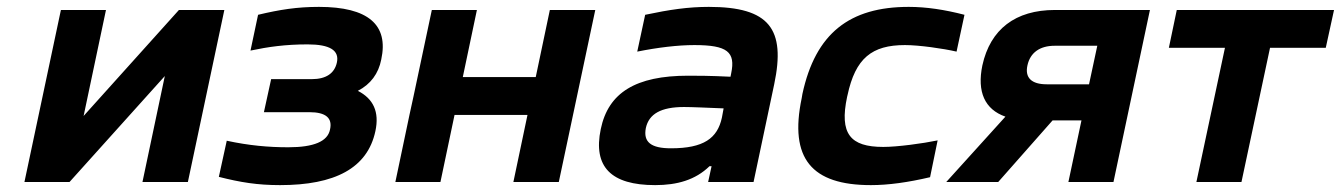

<svg xmlns="http://www.w3.org/2000/svg" viewBox="-20 -529 3897 558"><path d="M51 0H182L459 -308L394 0H526L632 -500H500L223 -192L288 -500H157Z M886 -299H768L747 -203H879C927 -203 947 -186 939 -152C932 -118 892 -101 818 -101C760 -101 704 -106 639 -120L616 -15C679 1 728 9 794 9C953 9 1048 -40 1071 -148C1083 -204 1065 -242 1020 -265C1057 -284 1080 -315 1088 -356C1110 -457 1050 -509 907 -509C843 -509 793 -501 730 -486L708 -382C760 -393 810 -400 874 -400C938 -400 967 -383 959 -347C952 -316 928 -299 886 -299Z M1129 0H1260L1301 -195H1513L1472 0H1604L1710 -500H1578L1537 -305H1325L1366 -500H1235L1182 -250L1170 -195Z M2040 -509C1980 -509 1926 -501 1855 -486L1832 -379C1892 -391 1950 -398 1998 -398C2094 -398 2118 -378 2105 -316L2103 -306C2045 -309 2003 -309 1980 -309C1828 -309 1748 -260 1726 -154C1703 -44 1756 9 1884 9C1948 9 2001 -6 2042 -46H2048L2038 0H2170L2230 -284C2264 -445 2216 -509 2040 -509ZM1857 -157C1866 -198 1901 -218 1968 -218C1991 -218 2034 -216 2083 -214L2078 -187C2065 -127 2025 -98 1930 -98C1872 -98 1849 -116 1857 -157Z M2312 -256 2310 -244C2273 -68 2339 9 2511 9C2562 9 2619 1 2683 -14L2705 -121C2662 -112 2588 -102 2547 -102C2451 -102 2419 -140 2442 -248L2443 -252C2466 -360 2514 -398 2610 -398C2651 -398 2721 -388 2760 -379L2783 -486C2725 -501 2672 -509 2621 -509C2449 -509 2350 -432 2312 -256Z M3322 -500H3046C2931 -500 2858 -444 2835 -339C2819 -262 2842 -211 2902 -190L2730 0H2881L3039 -179H3123L3085 0H3216ZM2966 -339C2974 -376 3002 -396 3045 -396H3169L3145 -284H3022C2978 -284 2958 -303 2966 -339Z M3457 0H3588L3671 -390H3833L3857 -500H3400L3377 -390H3540Z"/></svg>

Font: LT Wave Text Bold Italic
Style: Regular
Weight: 700
Designer: Daniel Lyons
Version: Version 2.5 (Glyphs App)